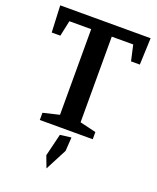

<svg xmlns="http://www.w3.org/2000/svg" viewBox="-154 -704 838 1026"><g transform="rotate(20 265.0 -191.0)"><path d="M115 0V-41L207 -63V-550H83L64 -461H15L8 -613H522L516 -461H466L446 -550H324V-63L416 -41V0ZM237 231 212 165 243 38 306 30 301 108Z"/></g></svg>

Font: Manuale SemiBold
Style: Regular
Weight: 600
Version: Version 1.002